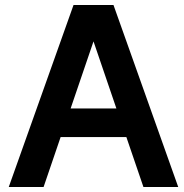

<svg xmlns="http://www.w3.org/2000/svg" viewBox="-20 -750 737 770"><path d="M355 -584 263.2 -314.9H446.8ZM15.1 0 274.9 -730H435.1L694.8 0H555.2L486.8 -200.2H223.1L154.8 0Z"/></svg>

Font: Miedinger*
Style: Bold
Weight: 700
Version: Version 001.000